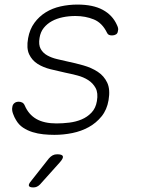

<svg xmlns="http://www.w3.org/2000/svg" viewBox="-20 -580 640 840"><path d="M218 10Q194 10 169.5 7.5Q145 5 122.5 -2Q100 -9 81 -21.5Q62 -34 50 -55Q43 -66 37 -82.5Q31 -99 34 -112Q35 -122 42.5 -128.5Q50 -135 62 -135Q70 -135 77 -131.5Q84 -128 88 -119Q105 -79 139 -59.5Q173 -40 227 -40Q254 -40 283 -43.5Q312 -47 337 -57.5Q362 -68 380.5 -87.5Q399 -107 404 -138Q410 -173 398.5 -194.5Q387 -216 366 -229.5Q345 -243 318 -250Q291 -257 266 -262Q234 -269 201.5 -277Q169 -285 144.5 -300.5Q120 -316 107.5 -342.5Q95 -369 103 -413Q110 -452 130.5 -480Q151 -508 180 -526Q209 -544 245 -552Q281 -560 319 -560Q387 -560 429.5 -537Q472 -514 491 -472Q495 -464 496.5 -457.5Q498 -451 496 -445Q495 -434 487.5 -429.5Q480 -425 470 -425Q462 -425 456.5 -427.5Q451 -430 448 -437Q427 -480 390.5 -495Q354 -510 310 -510Q281 -510 254.5 -504.5Q228 -499 207 -487.5Q186 -476 171.5 -458Q157 -440 153 -414Q148 -384 158 -366Q168 -348 187 -337.5Q206 -327 229.5 -321.5Q253 -316 275 -311Q309 -304 344.5 -294Q380 -284 407.5 -266Q435 -248 449 -218.5Q463 -189 455 -142Q448 -100 424.5 -71Q401 -42 368.5 -24Q336 -6 297 2Q258 10 218 10ZM116 212 194 113Q202 104 210.5 99.5Q219 95 230 95Q252 95 255 103.5Q258 112 242 130L155 227Q148 234 141 237Q134 240 126 240Q109 240 106.5 233Q104 226 116 212Z"/></svg>

Font: Maple Mono NL Thin
Style: Italic
Weight: 250
Italic angle: -10°
Monospace: yes
Designer: subframe7536
Version: Version 7.000